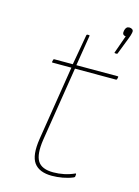

<svg xmlns="http://www.w3.org/2000/svg" viewBox="-109 -757 603 831"><g transform="rotate(15 192.0 -341.5)"><path d="M207 12Q150 12 126.5 -20.5Q103 -53 115 -129L168 -462H84Q83 -462 81.5 -462.5Q80 -463 81 -466L83 -475Q84 -477 85 -477.5Q86 -478 88 -478H170L194 -614Q195 -618 198 -618H205Q209 -618 208 -614L186 -478H371Q375 -478 374 -474L372 -465Q371 -463 370 -462.5Q369 -462 367 -462H184L131 -129Q121 -62 139 -33Q157 -4 209 -4Q233 -4 257 -9Q281 -14 303 -24Q305 -25 306 -24Q307 -23 307 -21L306 -12Q306 -8 301 -6Q280 3 255 7.5Q230 12 207 12ZM335 -571Q333 -571 332 -572Q331 -573 332 -575L360 -654Q356 -654 352 -656Q348 -658 346.5 -662Q345 -666 346 -672L347 -678Q349 -686 353.5 -690.5Q358 -695 366 -695Q374 -695 379.5 -690.5Q385 -686 383 -677L382 -672Q381 -668 379.5 -662.5Q378 -657 375 -650L346 -575Q345 -573 344.5 -572Q344 -571 342 -571Z"/></g></svg>

Font: Sofia Sans Hairline
Style: Italic
Weight: 1
Italic angle: -9°
Designer: Botio Nikoltchev, Ani Petrova
Foundry: lettersoup
Version: Version 4.102